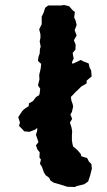

<svg xmlns="http://www.w3.org/2000/svg" viewBox="-20 -735 428 769"><path d="M56 -231 60 -244 53 -266 69 -290 77 -298 95 -310 96 -321 112 -330 124 -346 137 -354 139 -362 141 -380 132 -393 138 -417 137 -435 140 -448 143 -461 145 -479 132 -491 134 -507 139 -521 140 -539 143 -548 139 -569 142 -584V-597L137 -618L147 -638V-652V-668L155 -685L161 -704L173 -713H194H224L237 -715L257 -710L271 -694L280 -687L277 -665L283 -652L287 -635L279 -614L287 -593L276 -574L283 -556L282 -536L271 -523L275 -500L268 -486L271 -479L272 -480L281 -484L304 -495L312 -490L335 -481L339 -464L345 -453L347 -429L327 -412V-401L305 -388L290 -373L284 -368L273 -356L264 -347V-346L266 -332L271 -318L273 -308L268 -287L262 -276L269 -259L260 -244L266 -226L269 -210L268 -191V-172L270 -160L273 -148L282 -141L291 -133L303 -119L306 -109L329 -102L336 -88L346 -78L348 -60L341 -32L333 -8L317 3L288 10L280 14L250 13L243 11L218 3L196 -3L182 -12L177 -23L163 -33L156 -44L148 -67L140 -79L144 -96L138 -104L139 -125L130 -136L124 -153L134 -166L124 -195L129 -212V-223L121 -216L98 -207L77 -209L70 -217Z"/></svg>

Font: Winky Rough SemiBold
Style: Regular
Weight: 600
Designer: Simon Atzbach
Foundry: typofactur
Version: Version 1.206; ttfautohint (v1.8.4.7-5d5b)